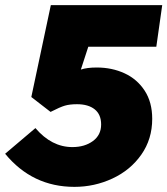

<svg xmlns="http://www.w3.org/2000/svg" viewBox="-26 -715 652 748"><path d="M-6 -116 112 -216Q175 -142 256 -142Q304 -142 336 -165.5Q368 -189 368 -230Q368 -269 343 -289Q318 -309 274 -309Q246 -309 227 -303.5Q208 -298 171 -279L96 -337L172 -695H606L583 -533H318L289 -444Q313 -452 351 -452Q410 -452 459 -429.5Q508 -407 537.5 -362Q567 -317 567 -252Q567 -173 524.5 -112.5Q482 -52 412 -19.5Q342 13 264 13Q100 13 -6 -116Z"/></svg>

Font: Nebula Sans Black
Style: Regular
Weight: 900
Italic angle: -9°
Designer: Paul D. Hunt for Adobe (as Source Sans)
Foundry: Nebula Entertainment & Broadcasting LLC
Version: Version 1.010